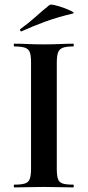

<svg xmlns="http://www.w3.org/2000/svg" viewBox="-20 -815 382 835"><path d="M227 -81Q227 -52 232 -37Q237 -22 252 -17Q267 -12 298 -12Q301 -12 301 -6Q301 0 298 0Q271.7 0 240 -1Q208.3 -2 170 -2Q133.6 -2 101 -1Q68.5 0 42 0Q40 0 40 -6Q40 -12 42.4 -12Q72.8 -12 88.4 -17Q104 -22 109.5 -37Q115 -52 115 -81V-544Q115 -573 109.7 -587.5Q104.5 -602 88.6 -607.5Q72.8 -613 42 -613Q40 -613 40 -619Q40 -625 42 -625Q68.5 -625 101 -623.5Q133.6 -622 170 -622Q208.3 -622 240.6 -623.5Q272.8 -625 298 -625Q301 -625 301 -619Q301 -613 298 -613Q267.7 -613 252.5 -607Q237.4 -601 232.2 -586Q227 -571 227 -542ZM74 -679Q70 -677 68 -682.5Q66 -688 69 -689Q105 -715 135 -742Q165 -769 195 -793Q199 -797 218.5 -792.5Q238 -788 259.5 -780Q281 -772 293.5 -765Q306 -758 296 -756Q229 -740 177 -721Q125 -702 74 -679Z"/></svg>

Font: Cormorant Infant Light
Style: Regular
Weight: 300
Designer: Christian Thalmann (Catharsis Fonts)
Foundry: Catharsis Fonts
Version: Version 4.001